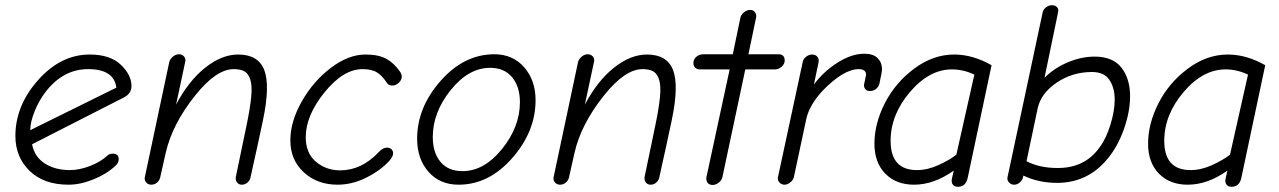

<svg xmlns="http://www.w3.org/2000/svg" viewBox="-20 -702 4901 736"><path d="M243 6Q148 6 93.5 -47Q39 -100 39 -181Q39 -297 126 -395Q213 -493 324 -493Q402 -493 443 -454Q484 -415 484 -372Q484 -343 454 -328L103 -149Q112 -101 151.5 -75.5Q191 -50 248 -50Q284 -50 324.5 -65.5Q365 -81 391 -105Q399 -113 412 -113Q435 -113 435 -92Q435 -77 422 -66Q389 -35 338.5 -14.5Q288 6 243 6ZM96 -203 426 -366Q417 -437 318 -437Q222 -437 155 -350Q130 -318 113 -276Q96 -234 96 -203Z M560 6Q548 6 540.5 -2.5Q533 -11 535 -22L629 -465Q633 -477 643.5 -485.5Q654 -494 666 -494Q678 -494 685.5 -485.5Q693 -477 690 -465L655 -301Q703 -392 766.5 -442.5Q830 -493 893 -493Q970 -493 993 -433.5Q1016 -374 988 -241Q977 -188 966.5 -140.5Q956 -93 950.5 -68.5Q945 -44 941 -25Q939 -12 929.5 -3Q920 6 907 6Q895 6 888.5 -3Q882 -12 884 -24Q904 -122 925 -221Q939 -288 943 -331Q947 -374 939.5 -397Q932 -420 917 -428.5Q902 -437 876 -437Q809 -437 729 -337Q640 -226 615 -115L595 -26Q593 -12 583 -3Q573 6 560 6Z M1274 6Q1196 6 1144.5 -41.5Q1093 -89 1093 -164Q1093 -236 1137 -313.5Q1181 -391 1248.5 -442Q1316 -493 1381 -493Q1432 -493 1462 -476Q1492 -459 1515 -425Q1520 -417 1520 -409Q1520 -395 1508.5 -384.5Q1497 -374 1483 -374Q1471 -374 1464 -383Q1447 -410 1426.5 -423.5Q1406 -437 1370 -437Q1296 -437 1224 -348Q1152 -259 1152 -176Q1152 -115 1191 -82Q1230 -49 1284 -49Q1366 -49 1432 -119Q1447 -136 1463 -136Q1474 -136 1480.5 -130Q1487 -124 1487 -114Q1487 -102 1472 -85Q1438 -48 1384 -21Q1330 6 1274 6Z M1738 6Q1666 6 1622.5 -43.5Q1579 -93 1579 -170Q1579 -290 1669 -392Q1759 -494 1875 -494Q1946 -494 1989.5 -444Q2033 -394 2033 -318Q2033 -198 1943.5 -96Q1854 6 1738 6ZM1753 -46Q1836 -46 1904.5 -131Q1973 -216 1973 -310Q1973 -370 1943 -406Q1913 -442 1859 -442Q1776 -442 1707.5 -356.5Q1639 -271 1639 -177Q1639 -117 1668.5 -81.5Q1698 -46 1753 -46Z M2127 6Q2115 6 2107.5 -2.5Q2100 -11 2102 -22L2196 -465Q2200 -477 2210.5 -485.5Q2221 -494 2233 -494Q2245 -494 2252.5 -485.5Q2260 -477 2257 -465L2222 -301Q2270 -392 2333.5 -442.5Q2397 -493 2460 -493Q2537 -493 2560 -433.5Q2583 -374 2555 -241Q2544 -188 2533.5 -140.5Q2523 -93 2517.5 -68.5Q2512 -44 2508 -25Q2506 -12 2496.5 -3Q2487 6 2474 6Q2462 6 2455.5 -3Q2449 -12 2451 -24Q2471 -122 2492 -221Q2506 -288 2510 -331Q2514 -374 2506.5 -397Q2499 -420 2484 -428.5Q2469 -437 2443 -437Q2376 -437 2296 -337Q2207 -226 2182 -115L2162 -26Q2160 -12 2150 -3Q2140 6 2127 6Z M2712 7Q2698 7 2692 -2Q2686 -11 2688 -23L2777 -436H2662Q2652 -436 2645 -442.5Q2638 -449 2638 -460Q2638 -475 2649.5 -484.5Q2661 -494 2677 -494H2789L2818 -633Q2820 -645 2831.5 -654.5Q2843 -664 2855 -664Q2869 -664 2875 -654Q2881 -644 2878 -633L2849 -494H2964Q2988 -494 2988 -470Q2988 -457 2976.5 -446.5Q2965 -436 2951 -436H2837L2749 -22Q2746 -10 2734.5 -1.5Q2723 7 2712 7Z M2962 -22 3057 -464Q3059 -476 3070 -484.5Q3081 -493 3093 -493Q3106 -493 3113 -484.5Q3120 -476 3118 -464L3100 -378Q3136 -427 3190 -461.5Q3244 -496 3293 -496Q3328 -496 3344.5 -479Q3361 -462 3361 -437Q3361 -426 3351 -381Q3348 -369 3338 -361Q3328 -353 3315 -353Q3302 -353 3296.5 -361Q3291 -369 3292 -377Q3300 -413 3300 -415Q3300 -437 3272 -437Q3214 -437 3134 -355Q3083 -300 3071 -247L3023 -22Q3020 -11 3009 -2.5Q2998 6 2987 6Q2976 6 2968 -2.5Q2960 -11 2962 -22Z M3484 6Q3415 6 3373.5 -36.5Q3332 -79 3332 -151Q3332 -228 3372 -306.5Q3412 -385 3484.5 -439Q3557 -493 3638 -493Q3709 -493 3781 -452L3689 -18Q3681 14 3652 14Q3639 14 3632.5 5.5Q3626 -3 3629 -17L3636 -48Q3560 6 3484 6ZM3495 -50Q3535 -50 3577 -69Q3619 -88 3646 -109L3715 -416Q3673 -436 3629 -436Q3542 -436 3468 -349Q3394 -262 3394 -162Q3394 -50 3495 -50Z M3867 6Q3856 6 3848 -2.5Q3840 -11 3842 -22L3977 -655Q3980 -667 3990.5 -674.5Q4001 -682 4013 -682Q4025 -682 4032 -674.5Q4039 -667 4036 -655L3984 -404Q4021 -441 4073 -463Q4125 -485 4176 -485Q4246 -485 4279 -442.5Q4312 -400 4312 -333Q4312 -274 4288.5 -207.5Q4265 -141 4227 -95Q4151 -1 4032 -1Q3961 -1 3903 -29L3901 -20Q3898 -10 3888.5 -2Q3879 6 3867 6ZM4035 -58Q4139 -58 4195 -137Q4220 -170 4236.5 -223.5Q4253 -277 4253 -320Q4253 -366 4232.5 -396Q4212 -426 4166 -426Q4091 -426 4031 -385.5Q3971 -345 3958 -288L3915 -84Q3964 -58 4035 -58Z M4533 6Q4464 6 4422.5 -36.5Q4381 -79 4381 -151Q4381 -228 4421 -306.5Q4461 -385 4533.5 -439Q4606 -493 4687 -493Q4758 -493 4830 -452L4738 -18Q4730 14 4701 14Q4688 14 4681.5 5.5Q4675 -3 4678 -17L4685 -48Q4609 6 4533 6ZM4544 -50Q4584 -50 4626 -69Q4668 -88 4695 -109L4764 -416Q4722 -436 4678 -436Q4591 -436 4517 -349Q4443 -262 4443 -162Q4443 -50 4544 -50Z"/></svg>

Font: Comic Neue
Style: Italic
Weight: 400
Italic angle: -12°
Designer: Craig Rozynski
Foundry: Craig Rozynski
Version: Version 2.003